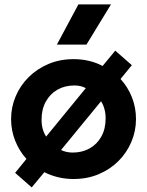

<svg xmlns="http://www.w3.org/2000/svg" viewBox="-20 -784 656 857"><path d="M121.5 52.5 47.5 -12.5 98 -74.5Q66 -110 47.8 -155.8Q29.5 -201.5 29.5 -252.5Q29.5 -306 50 -354.2Q70.5 -402.5 108 -439.8Q145.5 -477 196.5 -498.5Q247.5 -520 308.5 -520Q345 -520 377.5 -512.2Q410 -504.5 438 -489.5L494.5 -558L568.5 -493L518 -431.5Q550.5 -396 568.8 -350Q587 -304 587 -252.5Q587 -199.5 566.5 -151Q546 -102.5 508.8 -65.2Q471.5 -28 420.5 -6.5Q369.5 15 308.5 15Q272 15 239 7Q206 -1 178 -15.5ZM186 -174.5 363 -390.5Q352.5 -396.5 339.5 -399.5Q326.5 -402.5 312 -402.5Q269.5 -402.5 236.5 -383.8Q203.5 -365 184.5 -330.5Q165.5 -296 165.5 -249.5Q165.5 -227 170.8 -208.2Q176 -189.5 186 -174.5ZM304.5 -103Q346.5 -103 379.8 -121.5Q413 -140 432.2 -174.2Q451.5 -208.5 451.5 -255.5Q451.5 -278 446.2 -297.2Q441 -316.5 431 -332L252.5 -114.5Q263.5 -109 276.8 -106Q290 -103 304.5 -103ZM234 -585 330 -764.5H475.5L366 -585Z"/></svg>

Font: Geologica Cursive SemiBold
Style: Regular
Weight: 600
Designer: Sindre Bremnes, Frode Helland
Foundry: Monokrom Skriftforlag AS
Version: Version 1.010;gftools[0.9.28]